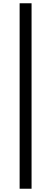

<svg xmlns="http://www.w3.org/2000/svg" viewBox="-20 -905 313 1174"><path d="M100 -885V249H173V-885Z"/></svg>

Font: Tenor Sans
Style: Regular
Weight: 400
Designer: Denis Masharov
Foundry: Denis Masharov
Version: Version 1.1